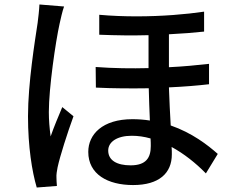

<svg xmlns="http://www.w3.org/2000/svg" viewBox="-20 -794 1040 857"><path d="M266 -765 156 -774C155 -749 151 -716 148 -692C136 -612 105 -423 105 -275C105 -139 123 -28 144 43L234 36C233 24 232 9 232 -1C231 -13 234 -33 237 -47C248 -98 281 -201 308 -275L258 -316C242 -278 220 -226 206 -185C201 -222 198 -258 198 -294C198 -401 228 -607 246 -688C250 -706 259 -747 266 -765ZM423 -728V-639C497 -636 572 -635 643 -637V-490C567 -488 487 -489 407 -495L408 -403C487 -399 567 -399 644 -400C645 -353 647 -302 649 -256C624 -260 598 -262 571 -262C437 -262 374 -194 374 -116C374 -16 461 32 574 32C690 32 747 -21 747 -105C747 -115 747 -126 746 -138C801 -108 853 -67 899 -20L952 -107C907 -147 837 -201 742 -234C739 -286 736 -344 734 -404C801 -407 862 -412 913 -418V-509C859 -503 798 -497 734 -494V-641C793 -644 846 -648 891 -653V-742C810 -730 703 -721 590 -721C535 -721 479 -723 423 -728ZM463 -122C463 -161 503 -188 568 -188C596 -188 624 -184 652 -176C653 -163 653 -151 653 -142C653 -91 633 -56 563 -56C502 -56 463 -78 463 -122Z"/></svg>

Font: DAIFUKU Sans JP Medium
Style: Regular
Weight: 500
Designer: Original font ‘Source Han Sans JP’ : Ryoko NISHIZUKA  (kana, bopomofo & ideographs); Paul D. Hunt (Latin, Greek & Cyrill
Foundry: Daifuku
Version: Version 1.000